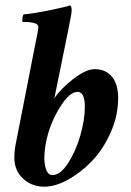

<svg xmlns="http://www.w3.org/2000/svg" viewBox="-20 -700 494 726"><path d="M273.4 -352.5Q241.7 -352.5 204.6 -291.3Q167.5 -230 154.3 -163.1Q148.4 -133.3 147.7 -106.2Q147 -79.1 154.5 -58.6Q162.1 -38.1 178.7 -38.1Q208 -38.1 237.3 -83Q266.6 -127.9 283.7 -187.7Q300.8 -247.6 300.8 -294.9Q300.8 -352.5 273.4 -352.5ZM185.5 -328.1Q208.5 -363.8 256.8 -401.1Q305.2 -438.5 337.9 -438.5Q379.4 -438.5 403.1 -410.2Q426.8 -381.8 426.8 -329.1Q426.8 -263.2 398.7 -199.7Q370.6 -136.2 328.9 -92.3Q287.1 -48.3 238.3 -21.2Q189.5 5.9 147.5 5.9Q100.1 5.9 67.1 -24.7Q34.2 -55.2 34.2 -104.5Q34.2 -130.9 40 -158.2L116.2 -546.9Q125 -586.4 125 -598.6Q125 -617.2 65.4 -617.2Q63.5 -620.1 64.9 -631.3Q66.4 -642.6 69.3 -645.5Q106.9 -648.9 167 -661.1Q227.1 -673.3 245.1 -679.7Q251 -676.3 251 -661.1Q251 -648.9 238.3 -587.9Z"/></svg>

Font: Amiri
Style: Bold Slanted
Weight: 700
Italic angle: 9°
Designer: Khaled Hosny
Version: Version 000.107